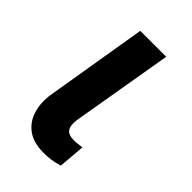

<svg xmlns="http://www.w3.org/2000/svg" viewBox="-169 -592 662 662"><g transform="rotate(45 161.5 -261.5)"><path d="M111.3 -528.3H237.8L174.3 -155.8Q172.4 -138.7 174.6 -126.5Q176.8 -114.3 185.8 -107.2Q194.8 -100.1 212.9 -99.6Q223.1 -99.1 233.6 -100.6Q244.1 -102.1 254.4 -103L246.1 -5.9Q227.5 0 208.3 2.7Q189 5.4 169.4 4.9Q124 4.4 95.7 -15.4Q67.4 -35.2 55.4 -69.1Q43.5 -103 47.9 -146Z"/></g></svg>

Font: Roboto SemiBold
Style: Italic
Weight: 600
Designer: Christian Robertson
Foundry: Google
Version: Version 3.009; 2024